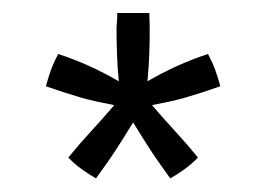

<svg xmlns="http://www.w3.org/2000/svg" viewBox="-20 -624 399 288"><path d="M204.1 -604.5V-597.2L204.6 -583Q204.6 -562.5 203.9 -542.5Q203.1 -522.5 201.2 -502Q222.7 -514.6 245.4 -524.9Q268.1 -535.2 292 -543Q298.8 -530.3 302.7 -519.5Q306.6 -508.8 310.5 -494.6Q295.4 -489.3 283.2 -485.4Q271 -481.4 259.3 -478Q247.6 -474.6 235.4 -471.9Q223.1 -469.2 208 -466.3Q225.1 -446.3 242.7 -427.2Q260.3 -408.2 276.9 -387.7Q267.6 -377.9 257.1 -370.4Q246.6 -362.8 235.4 -356.4Q226.6 -368.7 219.5 -378.7Q212.4 -388.7 206.1 -398.4Q199.7 -408.2 193.4 -418.2Q187 -428.2 179.7 -440.4Q172.4 -428.2 166 -418.2Q159.7 -408.2 153.3 -398.4Q147 -388.7 139.9 -378.7Q132.8 -368.7 124 -356.4Q112.8 -362.8 102.3 -370.4Q91.8 -377.9 82.5 -387.7Q99.1 -408.2 116.7 -427.2Q134.3 -446.3 151.4 -466.3Q136.2 -469.2 124 -471.9Q111.8 -474.6 100.1 -478Q88.4 -481.4 76.2 -485.4Q64 -489.3 48.8 -494.6Q52.7 -508.8 56.6 -519.5Q60.5 -530.3 67.4 -543Q91.3 -535.2 114 -524.9Q136.7 -514.6 158.2 -502Q156.2 -522.5 155.5 -542.5Q154.8 -562.5 154.8 -583L155.8 -597.2V-604.5Z"/></svg>

Font: SengBuhan
Style: Regular
Weight: 400
Designer: John M. Durdin
Foundry: Lao Script for Windows
Version: Version 1.400